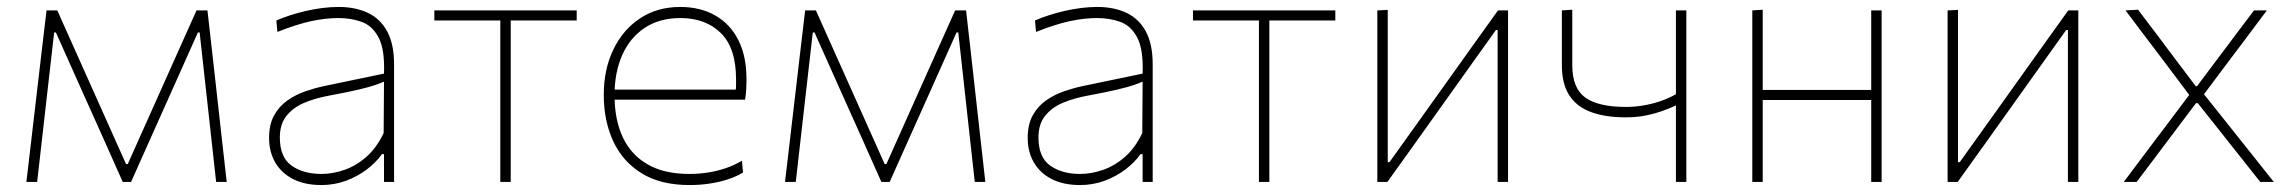

<svg xmlns="http://www.w3.org/2000/svg" viewBox="-20 -524 6605 553"><path d="M56 0Q62.5 -54.5 68.5 -106.2Q74.5 -158 80.5 -209L88.5 -277.5Q95 -331.5 101.2 -385.8Q107.5 -440 114 -494H145Q170 -438 195.5 -381.2Q221 -324.5 245.5 -269.5L343 -51.5H348L445.5 -269.5Q470.5 -326 495.8 -382Q521 -438 546 -494H577.5Q583.5 -441 589.8 -385.5Q596 -330 602 -276.5L609.5 -209Q615 -159 621 -106.2Q627 -53.5 633 0H602.5Q595.5 -65 588 -131.5Q580.5 -198 573.5 -263L555 -430.5H550L470 -251.5Q442 -189 413.8 -126Q385.5 -63 357.5 0H333.5Q305.5 -63 277.5 -125.8Q249.5 -188.5 221.5 -250.5L141 -430.5H136L117 -264Q109.5 -198 102 -132Q94.5 -66 87 0Z M906 9Q858 9 824.2 -8.2Q790.5 -25.5 772.8 -56Q755 -86.5 755 -127Q755 -166 769.8 -192.2Q784.5 -218.5 808.2 -235Q832 -251.5 859.5 -261Q887 -270.5 913 -276L1086 -312Q1088.5 -381 1070.8 -415.2Q1053 -449.5 1022.2 -460.8Q991.5 -472 955 -472Q938 -472 918.8 -470Q899.5 -468 878.2 -463.5Q857 -459 832.2 -451.2Q807.5 -443.5 779 -432L776 -465Q794 -473 815.8 -480Q837.5 -487 861.2 -492.5Q885 -498 909 -501Q933 -504 955 -504Q1003.5 -504 1039.5 -487Q1075.5 -470 1095.2 -433.5Q1115 -397 1115 -339Q1115 -316.5 1115 -281Q1115 -245.5 1115 -211V-137Q1115 -107 1115 -73.5Q1115 -40 1115 0H1086V-80H1080Q1063 -56 1036.2 -35.8Q1009.5 -15.5 976 -3.2Q942.5 9 906 9ZM906 -23Q938.5 -23 972.2 -34.8Q1006 -46.5 1035.5 -72.5Q1065 -98.5 1085 -141L1086 -289Q1076.5 -284.5 1060.5 -279Q1044.5 -273.5 1013 -266Q981.5 -258.5 925 -248Q887.5 -241 856 -227.8Q824.5 -214.5 805.2 -190.5Q786 -166.5 786 -128Q786 -71 819.8 -47Q853.5 -23 906 -23Z M1421 0Q1421 -56.5 1421 -108.5Q1421 -160.5 1421 -221V-271Q1421 -311.5 1421 -347Q1421 -382.5 1421 -417Q1421 -451.5 1421 -489L1433.5 -465H1416.5Q1372 -465 1324.5 -465Q1277 -465 1231 -465V-494H1641V-465Q1595 -465 1547.5 -465Q1500 -465 1455.5 -465H1438.5L1451 -489Q1451 -451.5 1451 -417Q1451 -382.5 1451 -347Q1451 -311.5 1451 -271V-221Q1451 -160.5 1451 -108.5Q1451 -56.5 1451 0Z M1966 9Q1883 9 1828.2 -24.8Q1773.5 -58.5 1746.2 -117.2Q1719 -176 1719 -251Q1719 -324.5 1746.8 -381.8Q1774.5 -439 1824 -471.5Q1873.5 -504 1939 -504Q1997.5 -504 2040.5 -479.2Q2083.5 -454.5 2106.8 -408.2Q2130 -362 2130 -297Q2130 -280 2129.2 -265.8Q2128.5 -251.5 2126 -237L2099 -264Q2100 -272.5 2100 -280Q2100 -287.5 2100 -295Q2100 -386 2056 -429Q2012 -472 1940 -472Q1879 -472 1836.5 -443.5Q1794 -415 1772 -365Q1750 -315 1750 -251V-249Q1750 -180 1773.5 -129.2Q1797 -78.5 1844.8 -50.8Q1892.5 -23 1966 -23Q1992.5 -23 2018.5 -27Q2044.5 -31 2069.2 -39.2Q2094 -47.5 2117 -61L2120 -27Q2101 -15.5 2076.5 -7.5Q2052 0.5 2023.8 4.8Q1995.5 9 1966 9ZM1735 -237V-266H2104L2126 -263V-237Z M2241 0Q2247.5 -54.5 2253.5 -106.2Q2259.5 -158 2265.5 -209L2273.5 -277.5Q2280 -331.5 2286.2 -385.8Q2292.5 -440 2299 -494H2330Q2355 -438 2380.5 -381.2Q2406 -324.5 2430.5 -269.5L2528 -51.5H2533L2630.5 -269.5Q2655.5 -326 2680.8 -382Q2706 -438 2731 -494H2762.5Q2768.5 -441 2774.8 -385.5Q2781 -330 2787 -276.5L2794.5 -209Q2800 -159 2806 -106.2Q2812 -53.5 2818 0H2787.5Q2780.5 -65 2773 -131.5Q2765.5 -198 2758.5 -263L2740 -430.5H2735L2655 -251.5Q2627 -189 2598.8 -126Q2570.5 -63 2542.5 0H2518.5Q2490.5 -63 2462.5 -125.8Q2434.5 -188.5 2406.5 -250.5L2326 -430.5H2321L2302 -264Q2294.5 -198 2287 -132Q2279.5 -66 2272 0Z M3091 9Q3043 9 3009.2 -8.2Q2975.5 -25.5 2957.8 -56Q2940 -86.5 2940 -127Q2940 -166 2954.8 -192.2Q2969.5 -218.5 2993.2 -235Q3017 -251.5 3044.5 -261Q3072 -270.5 3098 -276L3271 -312Q3273.5 -381 3255.8 -415.2Q3238 -449.5 3207.2 -460.8Q3176.5 -472 3140 -472Q3123 -472 3103.8 -470Q3084.5 -468 3063.2 -463.5Q3042 -459 3017.2 -451.2Q2992.5 -443.5 2964 -432L2961 -465Q2979 -473 3000.8 -480Q3022.5 -487 3046.2 -492.5Q3070 -498 3094 -501Q3118 -504 3140 -504Q3188.5 -504 3224.5 -487Q3260.5 -470 3280.2 -433.5Q3300 -397 3300 -339Q3300 -316.5 3300 -281Q3300 -245.5 3300 -211V-137Q3300 -107 3300 -73.5Q3300 -40 3300 0H3271V-80H3265Q3248 -56 3221.2 -35.8Q3194.5 -15.5 3161 -3.2Q3127.5 9 3091 9ZM3091 -23Q3123.5 -23 3157.2 -34.8Q3191 -46.5 3220.5 -72.5Q3250 -98.5 3270 -141L3271 -289Q3261.5 -284.5 3245.5 -279Q3229.5 -273.5 3198 -266Q3166.5 -258.5 3110 -248Q3072.5 -241 3041 -227.8Q3009.5 -214.5 2990.2 -190.5Q2971 -166.5 2971 -128Q2971 -71 3004.8 -47Q3038.5 -23 3091 -23Z M3606 0Q3606 -56.5 3606 -108.5Q3606 -160.5 3606 -221V-271Q3606 -311.5 3606 -347Q3606 -382.5 3606 -417Q3606 -451.5 3606 -489L3618.5 -465H3601.5Q3557 -465 3509.5 -465Q3462 -465 3416 -465V-494H3826V-465Q3780 -465 3732.5 -465Q3685 -465 3640.5 -465H3623.5L3636 -489Q3636 -451.5 3636 -417Q3636 -382.5 3636 -347Q3636 -311.5 3636 -271V-221Q3636 -160.5 3636 -108.5Q3636 -56.5 3636 0Z M3947 0Q3947 -56.5 3947 -108.5Q3947 -160.5 3947 -221V-271Q3947 -311.5 3947 -348.2Q3947 -385 3947 -420.8Q3947 -456.5 3947 -494L3977 -495.5Q3977 -458 3977 -422Q3977 -386 3977 -349Q3977 -312 3977 -271V-57H3982L4119 -248.5Q4162.5 -309.5 4206.8 -371.5Q4251 -433.5 4294.5 -494H4323.5Q4323.5 -456.5 4323.5 -420.8Q4323.5 -385 4323.5 -348.2Q4323.5 -311.5 4323.5 -271V-221Q4323.5 -160.5 4323.5 -108.5Q4323.5 -56.5 4323.5 0H4293.5Q4293.5 -56.5 4293.5 -108.5Q4293.5 -160.5 4293.5 -221V-437.5H4288.5L4152.5 -247Q4108.5 -185 4064.2 -123.2Q4020 -61.5 3976 0Z M4807 0Q4807 -53.5 4807 -112.5Q4807 -171.5 4807 -220.5Q4791.5 -213 4769.5 -205Q4747.5 -197 4720.8 -191.5Q4694 -186 4662.5 -186Q4603 -186 4561.8 -201.5Q4520.5 -217 4499.5 -250Q4478.5 -283 4478.5 -336Q4478.5 -362 4478.5 -388Q4478.5 -414 4478.5 -440.5Q4478.5 -467 4478.5 -494L4508.5 -496Q4508.5 -455 4508.5 -415Q4508.5 -375 4508.5 -336Q4508.5 -270 4546 -243Q4583.5 -216 4663.5 -216Q4686.5 -216 4711.5 -220Q4736.5 -224 4761 -232.2Q4785.5 -240.5 4807 -252.5V-271Q4807 -311.5 4807 -348.2Q4807 -385 4807 -420.8Q4807 -456.5 4807 -494H4837Q4837 -456.5 4837 -420.8Q4837 -385 4837 -348.2Q4837 -311.5 4837 -271V-221Q4837 -160.5 4837 -108.5Q4837 -56.5 4837 0Z M5027 0Q5027 -56.5 5027 -108.5Q5027 -160.5 5027 -221V-271Q5027 -311.5 5027 -348.2Q5027 -385 5027 -420.8Q5027 -456.5 5027 -494L5057 -496Q5057 -458.5 5057 -422.2Q5057 -386 5057 -349Q5057 -312 5057 -271V-221Q5057 -160.5 5057 -108.5Q5057 -56.5 5057 0ZM5044 -236V-265H5387.5V-236ZM5369.5 0Q5369.5 -56.5 5369.5 -108.5Q5369.5 -160.5 5369.5 -221V-271Q5369.5 -311.5 5369.5 -348.2Q5369.5 -385 5369.5 -420.8Q5369.5 -456.5 5369.5 -494H5399.5Q5399.5 -456.5 5399.5 -420.8Q5399.5 -385 5399.5 -348.2Q5399.5 -311.5 5399.5 -271V-221Q5399.5 -160.5 5399.5 -108.5Q5399.5 -56.5 5399.5 0Z M5589.5 0Q5589.5 -56.5 5589.5 -108.5Q5589.5 -160.5 5589.5 -221V-271Q5589.5 -311.5 5589.5 -348.2Q5589.5 -385 5589.5 -420.8Q5589.5 -456.5 5589.5 -494L5619.5 -495.5Q5619.5 -458 5619.5 -422Q5619.5 -386 5619.5 -349Q5619.5 -312 5619.5 -271V-57H5624.5L5761.5 -248.5Q5805 -309.5 5849.2 -371.5Q5893.5 -433.5 5937 -494H5966Q5966 -456.5 5966 -420.8Q5966 -385 5966 -348.2Q5966 -311.5 5966 -271V-221Q5966 -160.5 5966 -108.5Q5966 -56.5 5966 0H5936Q5936 -56.5 5936 -108.5Q5936 -160.5 5936 -221V-437.5H5931L5795 -247Q5751 -185 5706.8 -123.2Q5662.5 -61.5 5618.5 0Z M6097 0Q6121.5 -33 6139.8 -57.2Q6158 -81.5 6174.2 -103Q6190.5 -124.5 6209 -149L6291 -258L6292 -242L6213 -347Q6194 -372.5 6177.5 -394Q6161 -415.5 6143.2 -439.2Q6125.5 -463 6102 -494L6138 -496Q6167.5 -457.5 6190 -427.5Q6212.5 -397.5 6238 -363.5L6304 -276H6308L6374.5 -364.5Q6399.5 -398 6422 -427.8Q6444.5 -457.5 6472 -494H6509Q6485 -462 6468 -439.2Q6451 -416.5 6435.8 -396.2Q6420.5 -376 6402 -351.5L6323 -246L6322 -260L6410.5 -149Q6438.5 -113.5 6465 -80.5Q6491.5 -47.5 6529 0H6490Q6461.5 -36 6438.5 -65Q6415.5 -94 6387 -130L6310 -227H6305L6235 -134Q6207.5 -97.5 6184.8 -67.2Q6162 -37 6134 0Z"/></svg>

Font: Commissioner Thin
Style: Regular
Weight: 100
Designer: Kostas Bartsokas
Foundry: Kostas Bartsokas
Version: Version 1.001;gftools[0.9.23]